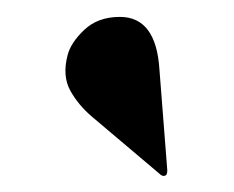

<svg xmlns="http://www.w3.org/2000/svg" viewBox="-20 -698 284 233"><path d="M173.5 -613.5 183 -491.5Q183 -487 181.5 -485.5Q179 -483.5 175.5 -485.5L91.5 -556.5Q75 -570.5 65.2 -588.2Q55.5 -606 62 -631Q66 -646.5 82.5 -662Q99 -677.5 125.5 -677.5Q169.5 -677.5 173.5 -613.5Z"/></svg>

Font: Fraunces 144pt S000
Style: Bold Italic
Weight: 700
Italic angle: -16°
Version: Version 1.000; ttfautohint (v1.8.3)